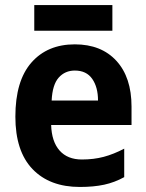

<svg xmlns="http://www.w3.org/2000/svg" viewBox="-20 -825 580 762"><path d="M277 -649Q382 -649 442 -583.5Q502 -518 502 -402V-329H183Q185 -263 216.5 -227.5Q248 -192 305 -192Q352 -192 391.5 -202.5Q431 -213 473 -235V-122Q435 -101 393.5 -92Q352 -83 297 -83Q177 -83 109 -154Q41 -225 41 -362Q41 -504 104.5 -576.5Q168 -649 277 -649ZM277 -545Q238 -545 213 -517Q188 -489 185 -426H369Q369 -479 346 -512Q323 -545 277 -545ZM426 -805V-703H116V-805Z"/></svg>

Font: Noto Sans Telugu UI SemiCondensed
Style: Bold
Weight: 700
Width: 4
Designer: Jelle Bosma - Monotype Design Team
Foundry: Monotype Imaging Inc.
Version: Version 2.005; ttfautohint (v1.8.4.7-5d5b)